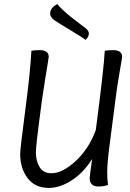

<svg xmlns="http://www.w3.org/2000/svg" viewBox="-20 -912 636 942"><path d="M450 -274Q490 -579 494 -663Q510 -666 535 -666Q579 -666 579 -633Q579 -628 574 -600.5Q569 -573 560 -517.5Q551 -462 544 -404L518 -203Q506 -115 506 -66Q506 -32 510 -5Q492 3 462 3Q420 3 420 -39Q420 -48 432 -132Q389 -64 331.5 -27Q274 10 219 10Q152 10 115.5 -38Q79 -86 79 -157Q79 -182 104 -371.5Q129 -561 134 -663Q150 -666 175 -666Q219 -666 219 -633Q219 -630 214.5 -603Q210 -576 201.5 -523.5Q193 -471 186 -421Q156 -200 156 -164Q156 -122 174.5 -92Q193 -62 232 -62Q287 -62 352 -122.5Q417 -183 450 -274ZM251 -810Q226 -826 226 -846Q226 -873 261 -892Q273 -877 294 -858Q315 -839 333 -825Q351 -811 372 -795Q393 -779 397 -776Q416 -762 416 -748Q416 -732 400 -716Q387 -727 331 -760.5Q275 -794 251 -810Z"/></svg>

Font: Overlock
Style: Italic
Weight: 400
Designer: Dario Muhafara
Foundry: Dario Manuel Muhafara
Version: Version 1.002